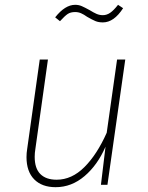

<svg xmlns="http://www.w3.org/2000/svg" viewBox="-20 -767 616 797"><path d="M90 -115Q90 -132 93 -150L145 -520H179L127 -150Q124 -132 124 -116Q124 -68 147.5 -44.5Q171 -21 215 -21Q278 -21 330.5 -73.5Q383 -126 423 -216L466 -520H500L426 0H399L418 -158Q385 -82 331 -36Q277 10 211 10Q154 10 122 -22.5Q90 -55 90 -115ZM342 -697Q328 -707 316.5 -712Q305 -717 292 -717Q273 -717 261 -709Q249 -701 229 -679L209 -695Q250 -747 292 -747Q307 -747 319.5 -741.5Q332 -736 352 -725Q368 -715 380.5 -709.5Q393 -704 407 -704Q423 -704 437.5 -714Q452 -724 470 -747L491 -733Q453 -674 407 -674Q389 -674 376 -679.5Q363 -685 342 -697Z"/></svg>

Font: FiraGO UltraLight
Style: Italic
Weight: 200
Italic angle: -8°
Designer: bBox Type GmbH
Foundry: bBox Type GmbH
Version: Version 1.001